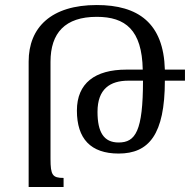

<svg xmlns="http://www.w3.org/2000/svg" viewBox="-20 -744 764 764"><path d="M233 0V-36C189 -36 181 -47 181 -112V-498C181 -613 239 -677 365 -677C479 -677 545 -625 548 -467H483C358 -467 286 -413 286 -304C286 -192 341 -133 452 -133C572 -133 636 -208 636 -423H716V-467H636C631 -652 530 -724 365 -724C184 -724 94 -635 94 -499V0ZM491 -423H549C549 -222 519 -177 452 -177C393 -177 368 -218 368 -299C368 -390 418 -423 491 -423Z"/></svg>

Font: Noto Serif Armenian SemiCondensed
Style: Regular
Weight: 400
Width: 4
Designer: Monotype Design Team
Foundry: Monotype Imaging Inc.
Version: Version 2.008